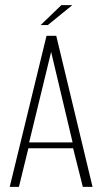

<svg xmlns="http://www.w3.org/2000/svg" viewBox="-20 -731 401 751"><path d="M18 0 162 -591H200L342 0H304L266 -151H91L54 0ZM94 -174H264L180 -528ZM139 -633 220 -711H263L167 -633Z"/></svg>

Font: Alumni Sans Thin ExtraLight
Style: Regular
Weight: 250
Version: Version 1.018